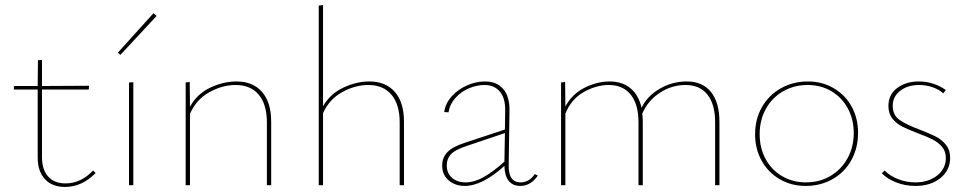

<svg xmlns="http://www.w3.org/2000/svg" viewBox="-20 -732 3825 759"><path d="M358 -48Q304 7 237 7Q186 7 157.5 -24Q129 -55 129 -109V-378H35V-392H129L130 -494L146 -495V-392L332 -393L331 -378H146V-110Q146 -62 170 -34.5Q194 -7 239 -7Q300 -7 348 -58Z M490 -406 507 -407V0H490ZM446 -524 587 -680 599 -669 456 -515Z M1052 -251V0H1035V-248Q1035 -319 1003 -357.5Q971 -396 911 -396Q859 -396 807.5 -367.5Q756 -339 731 -282V0H714V-406L730 -408L731 -310Q759 -361 811 -385.5Q863 -410 915 -410Q980 -410 1016 -368.5Q1052 -327 1052 -251Z M1577 -251V0H1560V-248Q1560 -319 1527.5 -357.5Q1495 -396 1436 -396Q1384 -396 1333 -368Q1282 -340 1257 -285V0H1240V-710L1257 -712V-312Q1285 -361 1337 -385.5Q1389 -410 1440 -410Q1505 -410 1541 -368.5Q1577 -327 1577 -251Z M2106 -38Q2094 -19 2076 -8Q2058 3 2037 3Q2007 3 1991 -17Q1975 -37 1974 -76Q1886 3 1818 3Q1779 3 1753.5 -19Q1728 -41 1728 -78Q1728 -109 1748.5 -130.5Q1769 -152 1816 -167L1976 -220L1977 -294Q1978 -344 1956 -370Q1934 -396 1895 -396Q1865 -396 1834 -383Q1803 -370 1780.5 -345Q1758 -320 1753 -288L1736 -289Q1741 -324 1766 -351.5Q1791 -379 1826.5 -394.5Q1862 -410 1897 -410Q1944 -410 1969.5 -380Q1995 -350 1994 -294L1991 -81Q1989 -11 2038 -11Q2072 -11 2094 -44ZM1820 -11Q1854 -11 1890.5 -31Q1927 -51 1974 -93L1976 -206L1822 -154Q1779 -140 1762.5 -122Q1746 -104 1746 -79Q1746 -47 1767 -29Q1788 -11 1820 -11Z M2824 -251V0H2807V-249Q2807 -319 2777 -357.5Q2747 -396 2690 -396Q2635 -396 2588 -365Q2541 -334 2519 -283Q2521 -263 2521 -251V0H2504V-249Q2504 -319 2473.5 -357.5Q2443 -396 2386 -396Q2337 -396 2287.5 -368Q2238 -340 2215 -283V0H2198V-406L2214 -408L2215 -311Q2242 -361 2291.5 -385.5Q2341 -410 2390 -410Q2440 -410 2472.5 -383Q2505 -356 2516 -306Q2539 -353 2588.5 -381.5Q2638 -410 2695 -410Q2757 -410 2790.5 -368.5Q2824 -327 2824 -251Z M2965 -201Q2965 -261 2992 -308.5Q3019 -356 3067 -383Q3115 -410 3174 -410Q3230 -410 3275.5 -383.5Q3321 -357 3346.5 -311Q3372 -265 3372 -207Q3372 -147 3345.5 -99Q3319 -51 3271.5 -24Q3224 3 3165 3Q3108 3 3062.5 -23.5Q3017 -50 2991 -96.5Q2965 -143 2965 -201ZM3355 -206Q3355 -260 3331.5 -303.5Q3308 -347 3266.5 -371.5Q3225 -396 3173 -396Q3119 -396 3075.5 -371Q3032 -346 3007.5 -301.5Q2983 -257 2983 -202Q2983 -147 3006.5 -103.5Q3030 -60 3072 -35.5Q3114 -11 3166 -11Q3220 -11 3263 -36.5Q3306 -62 3330.5 -106.5Q3355 -151 3355 -206Z M3466 -47 3477 -58Q3497 -37 3530 -24Q3563 -11 3599 -11Q3650 -11 3684.5 -38Q3719 -65 3719 -107Q3719 -134 3704 -151.5Q3689 -169 3668 -180Q3647 -191 3609 -205Q3570 -220 3547 -231.5Q3524 -243 3508 -263Q3492 -283 3492 -313Q3492 -358 3526.5 -384Q3561 -410 3613 -410Q3642 -410 3669.5 -401Q3697 -392 3719 -376L3709 -363Q3691 -379 3665.5 -387.5Q3640 -396 3613 -396Q3568 -396 3538.5 -373Q3509 -350 3509 -314Q3509 -277 3536 -258Q3563 -239 3617 -219Q3656 -204 3679.5 -192Q3703 -180 3719.5 -159.5Q3736 -139 3736 -108Q3736 -59 3697.5 -28Q3659 3 3599 3Q3558 3 3522.5 -11Q3487 -25 3466 -47Z"/></svg>

Font: Ysabeau Thin
Style: Regular
Weight: 200
Designer: Christian Thalmann (Catharsis Fonts)
Version: Version 0.003